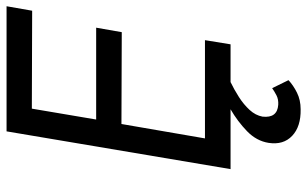

<svg xmlns="http://www.w3.org/2000/svg" viewBox="-200 -540 959 600"><g transform="rotate(-90 280.0 -240.5)"><path d="M304 130 329 181Q313 196 290 207.5Q267 219 238 219Q184 220 155 192.5Q126 165 133 119Q139 81 169.5 51.5Q200 22 238 0H51L169 -700H560L546 -620L240 -621L206 -420H493L479 -340L192 -341L147 -80H454L441 0H323Q300 11 276.5 26Q253 41 236 59.5Q219 78 215 100Q210 146 252 149Q269 150 281.5 143.5Q294 137 304 130Z"/></g></svg>

Font: Von Book
Style: Italic
Weight: 400
Version: Version 4.000; ttfautohint (v1.8.4.7-5d5b)